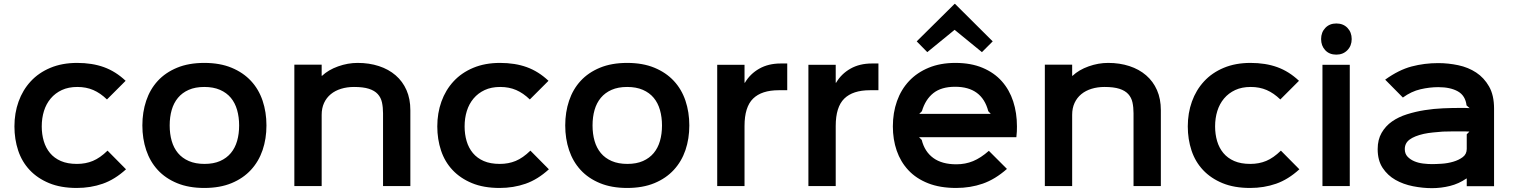

<svg xmlns="http://www.w3.org/2000/svg" viewBox="-20 -967 7871 998"><path d="M635 -87Q577 -34 514 -12Q451 10 379 10Q296 10 235.5 -15Q175 -40 134.5 -83Q94 -126 74.5 -184.5Q55 -243 55 -310Q55 -379 76.5 -439Q98 -499 139.5 -544Q181 -589 242 -614.5Q303 -640 381 -640Q459 -640 520 -618Q581 -596 633 -547L536 -450Q502 -483 465 -499Q428 -515 382 -515Q336 -515 301.5 -499Q267 -483 243.5 -455Q220 -427 208.5 -390Q197 -353 197 -310Q197 -269 207.5 -233.5Q218 -198 240 -171.5Q262 -145 296.5 -130Q331 -115 380 -115Q425 -115 462.5 -130.5Q500 -146 539 -184Z M1365 -315Q1365 -246 1345 -187Q1325 -128 1284.5 -84Q1244 -40 1183.5 -15Q1123 10 1042 10Q961 10 900.5 -15Q840 -40 800 -83.5Q760 -127 740 -186.5Q720 -246 720 -315Q720 -384 740 -443.5Q760 -503 800 -546.5Q840 -590 900.5 -615Q961 -640 1042 -640Q1123 -640 1183.5 -615Q1244 -590 1284.5 -546.5Q1325 -503 1345 -443.5Q1365 -384 1365 -315ZM1223 -315Q1223 -358 1212.5 -395Q1202 -432 1180 -458.5Q1158 -485 1123.5 -500Q1089 -515 1042 -515Q995 -515 961 -500Q927 -485 905 -458.5Q883 -432 872.5 -395.5Q862 -359 862 -315Q862 -271 872.5 -234.5Q883 -198 905 -171.5Q927 -145 961.5 -130Q996 -115 1043 -115Q1090 -115 1124 -130Q1158 -145 1180 -171.5Q1202 -198 1212.5 -234.5Q1223 -271 1223 -315Z M2113 -394V0H1971V-378Q1971 -409 1965.5 -434.5Q1960 -460 1943.5 -478Q1927 -496 1897.5 -505.5Q1868 -515 1820 -515Q1784 -515 1753 -505.5Q1722 -496 1699.5 -477.5Q1677 -459 1664.5 -432Q1652 -405 1652 -370V0H1510V-631H1652V-573H1654Q1687 -604 1737.5 -622Q1788 -640 1839 -640Q1899 -640 1949.5 -623.5Q2000 -607 2036.5 -575.5Q2073 -544 2093 -498.5Q2113 -453 2113 -394Z M2833 -87Q2775 -34 2712 -12Q2649 10 2577 10Q2494 10 2433.5 -15Q2373 -40 2332.5 -83Q2292 -126 2272.5 -184.5Q2253 -243 2253 -310Q2253 -379 2274.5 -439Q2296 -499 2337.5 -544Q2379 -589 2440 -614.5Q2501 -640 2579 -640Q2657 -640 2718 -618Q2779 -596 2831 -547L2734 -450Q2700 -483 2663 -499Q2626 -515 2580 -515Q2534 -515 2499.5 -499Q2465 -483 2441.5 -455Q2418 -427 2406.5 -390Q2395 -353 2395 -310Q2395 -269 2405.5 -233.5Q2416 -198 2438 -171.5Q2460 -145 2494.5 -130Q2529 -115 2578 -115Q2623 -115 2660.5 -130.5Q2698 -146 2737 -184Z M3563 -315Q3563 -246 3543 -187Q3523 -128 3482.5 -84Q3442 -40 3381.5 -15Q3321 10 3240 10Q3159 10 3098.5 -15Q3038 -40 2998 -83.5Q2958 -127 2938 -186.5Q2918 -246 2918 -315Q2918 -384 2938 -443.5Q2958 -503 2998 -546.5Q3038 -590 3098.5 -615Q3159 -640 3240 -640Q3321 -640 3381.5 -615Q3442 -590 3482.5 -546.5Q3523 -503 3543 -443.5Q3563 -384 3563 -315ZM3421 -315Q3421 -358 3410.5 -395Q3400 -432 3378 -458.5Q3356 -485 3321.5 -500Q3287 -515 3240 -515Q3193 -515 3159 -500Q3125 -485 3103 -458.5Q3081 -432 3070.5 -395.5Q3060 -359 3060 -315Q3060 -271 3070.5 -234.5Q3081 -198 3103 -171.5Q3125 -145 3159.5 -130Q3194 -115 3241 -115Q3288 -115 3322 -130Q3356 -145 3378 -171.5Q3400 -198 3410.5 -234.5Q3421 -271 3421 -315Z M4072 -498H4028Q3939 -498 3894.5 -454.5Q3850 -411 3850 -312V0H3708V-630H3850V-537H3852Q3879 -583 3926.5 -610Q3974 -637 4038 -637H4072Z M4546 -498H4502Q4413 -498 4368.5 -454.5Q4324 -411 4324 -312V0H4182V-630H4324V-537H4326Q4353 -583 4400.5 -610Q4448 -637 4512 -637H4546Z M5140 -752 5084 -696 4942 -812 4800 -696 4745 -752 4942 -947H4944ZM5266 -310Q5266 -299 5265.5 -284Q5265 -269 5263 -254H4757L4771 -240Q4786 -179 4831 -146Q4876 -113 4951 -113Q4998 -113 5038 -129.5Q5078 -146 5120 -183L5214 -89Q5153 -35 5088.5 -12.5Q5024 10 4950 10Q4866 10 4804 -14.5Q4742 -39 4701.5 -82.5Q4661 -126 4641 -184Q4621 -242 4621 -310Q4621 -381 4642.5 -441.5Q4664 -502 4705.5 -546Q4747 -590 4807.5 -615Q4868 -640 4946 -640Q5027 -640 5087.5 -614.5Q5148 -589 5187.5 -544.5Q5227 -500 5246.5 -440Q5266 -380 5266 -310ZM5130 -375 5117 -389Q5084 -516 4945 -516Q4873 -516 4831.5 -483Q4790 -450 4772 -389L4758 -375Z M6014 -394V0H5872V-378Q5872 -409 5866.5 -434.5Q5861 -460 5844.5 -478Q5828 -496 5798.5 -505.5Q5769 -515 5721 -515Q5685 -515 5654 -505.5Q5623 -496 5600.5 -477.5Q5578 -459 5565.5 -432Q5553 -405 5553 -370V0H5411V-631H5553V-573H5555Q5588 -604 5638.5 -622Q5689 -640 5740 -640Q5800 -640 5850.5 -623.5Q5901 -607 5937.5 -575.5Q5974 -544 5994 -498.5Q6014 -453 6014 -394Z M6734 -87Q6676 -34 6613 -12Q6550 10 6478 10Q6395 10 6334.5 -15Q6274 -40 6233.5 -83Q6193 -126 6173.5 -184.5Q6154 -243 6154 -310Q6154 -379 6175.5 -439Q6197 -499 6238.5 -544Q6280 -589 6341 -614.5Q6402 -640 6480 -640Q6558 -640 6619 -618Q6680 -596 6732 -547L6635 -450Q6601 -483 6564 -499Q6527 -515 6481 -515Q6435 -515 6400.5 -499Q6366 -483 6342.5 -455Q6319 -427 6307.5 -390Q6296 -353 6296 -310Q6296 -269 6306.5 -233.5Q6317 -198 6339 -171.5Q6361 -145 6395.5 -130Q6430 -115 6479 -115Q6524 -115 6561.5 -130.5Q6599 -146 6638 -184Z M7006 -764Q7006 -729 6983.5 -706Q6961 -683 6926 -683Q6890 -683 6868.5 -706Q6847 -729 6847 -764Q6847 -799 6869 -822Q6891 -845 6926 -845Q6962 -845 6984 -822Q7006 -799 7006 -764ZM6996 0H6854V-630H6996Z M7746 -403V1H7604V-39H7602Q7563 -12 7517 -0.5Q7471 11 7423 11Q7375 11 7324.5 1Q7274 -9 7233.5 -32Q7193 -55 7167 -94Q7141 -133 7141 -192Q7141 -241 7161.5 -276.5Q7182 -312 7215.5 -335.5Q7249 -359 7293.5 -373Q7338 -387 7385.5 -394.5Q7433 -402 7480.5 -404Q7528 -406 7569 -406Q7577 -406 7593.5 -406Q7610 -406 7619 -405L7603 -419Q7597 -470 7558 -492Q7519 -514 7456 -514Q7411 -514 7363.5 -503Q7316 -492 7272 -460L7180 -553Q7251 -604 7317.5 -621.5Q7384 -639 7456 -639Q7508 -639 7560 -628Q7612 -617 7653 -590Q7694 -563 7720 -517.5Q7746 -472 7746 -403ZM7618 -283Q7610 -284 7595.5 -284Q7581 -284 7575 -284Q7554 -284 7530 -284Q7506 -284 7480 -283Q7455 -281 7429 -278.5Q7403 -276 7380 -271Q7332 -260 7307 -241.5Q7282 -223 7282 -192Q7282 -168 7296 -153Q7310 -138 7331 -129Q7352 -120 7377 -117Q7402 -114 7423 -114Q7444 -114 7474.5 -116Q7505 -118 7534 -126.5Q7563 -135 7583.5 -150.5Q7604 -166 7604 -193V-269Z"/></svg>

Font: TypoPRO Sinkin Sans
Style: 600 SemiBold
Weight: 600
Designer: Keith Bates
Foundry: K-Type
Version: Sinkin Sans (version 1.0)  by Keith Bates   •   © 2014   www